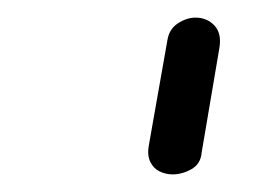

<svg xmlns="http://www.w3.org/2000/svg" viewBox="-20 -792 316 218"><path d="M176 -594Q168 -594 161 -597.5Q154 -601 150.5 -608.5Q147 -616 149 -627L170 -746Q172 -759 182 -765.5Q192 -772 202 -772Q215 -772 223.5 -763Q232 -754 229 -737L209 -619Q208 -606 197.5 -600Q187 -594 176 -594Z"/></svg>

Font: Edu QLD Beginner
Style: Regular
Weight: 400
Designer: Tina and Corey Anderson
Foundry: Google for Education
Version: Version 1.003